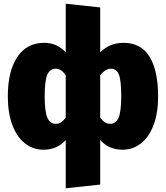

<svg xmlns="http://www.w3.org/2000/svg" viewBox="-20 -784 891 1031"><path d="M829 -266Q829 -178 805 -113.5Q781 -49 737.5 -14.5Q694 20 637 20Q565 20 518 -32V207L333 227V-32Q286 20 214 20Q157 20 113.5 -14.5Q70 -49 46 -113.5Q22 -178 22 -266Q22 -402 73 -478Q124 -554 217 -554Q251 -554 279 -542Q307 -530 333 -504V-764L518 -744V-503Q569 -554 644 -554Q737 -554 783 -479.5Q829 -405 829 -266ZM333 -152V-380Q320 -398 307.5 -406.5Q295 -415 279 -415Q248 -415 234 -383Q220 -351 220 -266Q220 -184 234.5 -151.5Q249 -119 279 -119Q295 -119 307 -126.5Q319 -134 333 -152ZM631 -266Q631 -352 618.5 -383.5Q606 -415 577 -415Q561 -415 547 -406.5Q533 -398 518 -380V-152Q532 -134 544 -126.5Q556 -119 573 -119Q602 -119 616.5 -151.5Q631 -184 631 -266Z"/></svg>

Font: Fira Sans Black
Style: Regular
Weight: 900
Designer: Carrois Corporate & Edenspiekermann AG
Foundry: Carrois Corporate GbR & Edenspiekermann AG
Version: Version 4.203